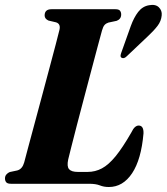

<svg xmlns="http://www.w3.org/2000/svg" viewBox="-28 -737 669 770"><path d="M328.5 0H16Q2 0 -3 -6Q-8 -12 -8 -21.5Q-8 -31 -2.2 -37.5Q3.5 -44 11 -47L41.5 -53.5Q61.5 -59 69 -85.5Q73.5 -104 84.8 -145.2Q96 -186.5 110.5 -240.8Q125 -295 140.8 -353.5Q156.5 -412 170.8 -465.8Q185 -519.5 195.8 -560Q206.5 -600.5 210.5 -617.5Q216 -641.5 196.5 -647.5L166.5 -654.5Q151 -661.5 151 -675Q151 -700 178.5 -700H435Q448.5 -700 453.2 -694Q458 -688 458 -679Q458 -660.5 440 -653.5L407 -646.5Q397.5 -643.5 391.5 -637Q385.5 -630.5 381 -614.5Q375 -592.5 363.5 -549.8Q352 -507 337.8 -453Q323.5 -399 308.5 -342.2Q293.5 -285.5 280.2 -234.5Q267 -183.5 257.8 -147Q248.5 -110.5 245.5 -97.5Q239.5 -69.5 249 -58.5Q258.5 -47.5 284.5 -47.5H323Q354 -47.5 380.8 -61.8Q407.5 -76 435.5 -110.2Q463.5 -144.5 498 -204.5Q506 -221 513.2 -227.2Q520.5 -233.5 528 -233.5Q548.5 -233.5 547.5 -202Q538.5 -97.5 501.8 -42.2Q465 13 408.5 13Q388.5 13 372.5 6.5Q356.5 0 328.5 0ZM496.5 -632.5Q509 -667 526.2 -689.2Q543.5 -711.5 569.5 -716Q595.5 -721 609 -707.8Q622.5 -694.5 620.5 -675.5Q618.5 -652.5 604 -633.5Q589.5 -614.5 566.5 -593L480.5 -511.5Q469 -500 459.5 -505.5Q455 -508.5 455.5 -514Q456 -519.5 458.5 -526Z"/></svg>

Font: Fraunces 144pt S050
Style: Bold Italic
Weight: 700
Italic angle: -16°
Version: Version 1.000; ttfautohint (v1.8.3)